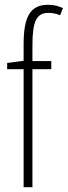

<svg xmlns="http://www.w3.org/2000/svg" viewBox="-20 -785 284 805"><path d="M195 -495V-529H116V-593C116 -694 132 -731 183 -731C199 -731 216 -728 232 -721L244 -751C227 -759 207 -765 182 -765C104 -765 79 -711 79 -598V-530L10 -521V-495H79V0H116V-495Z"/></svg>

Font: Noto Sans Georgian ExtraCondensed ExtraLight
Style: Regular
Weight: 200
Width: 2
Designer: Monotype Design Team, Akaki Razmadze
Foundry: Google LLC
Version: Version 2.005